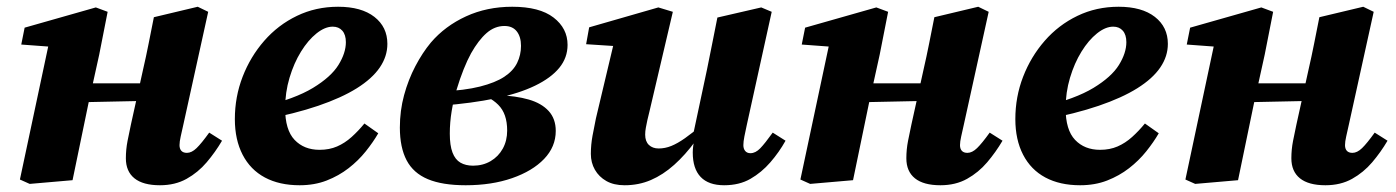

<svg xmlns="http://www.w3.org/2000/svg" viewBox="-20 -534 4137 569"><path d="M68 11 39 -2 129 -425 178 -392 43 -402 53 -452 264 -512 299 -499 274 -372 242 -227Q230 -170 218.5 -113.5Q207 -57 195 0ZM173 -230V-287H457V-236ZM454 15Q404 15 378.5 -5.5Q353 -26 353 -65Q353 -91 358 -116.5Q363 -142 368 -165L404 -328Q413 -367 420.5 -405Q428 -443 436 -483L566 -514L597 -499L523 -163Q519 -145 515.5 -129.5Q512 -114 512 -104Q512 -93 517.5 -87Q523 -81 534 -81Q548 -81 562.5 -95Q577 -109 600 -141L638 -117Q618 -83 592.5 -53Q567 -23 533 -4Q499 15 454 15Z M868 15Q808 15 765 -8Q722 -31 699 -75.5Q676 -120 676 -181Q676 -247 699 -306.5Q722 -366 763 -413Q804 -460 860 -487Q916 -514 982 -514Q1051 -514 1089.5 -484Q1128 -454 1128 -404Q1128 -367 1105.5 -334Q1083 -301 1037.5 -272.5Q992 -244 923 -220.5Q854 -197 760 -179L758 -218Q854 -241 907.5 -273.5Q961 -306 983 -341.5Q1005 -377 1005 -409Q1005 -431 994.5 -443Q984 -455 966 -455Q943 -455 918 -435Q893 -415 872 -381Q851 -347 838 -303.5Q825 -260 825 -213Q825 -149 853 -119.5Q881 -90 927 -90Q956 -90 979 -100Q1002 -110 1022 -128Q1042 -146 1060 -168L1101 -139Q1086 -113 1064 -85.5Q1042 -58 1013 -35.5Q984 -13 948 1Q912 15 868 15Z M1360 15Q1291 15 1248 -3Q1205 -21 1185 -59Q1165 -97 1165 -156Q1165 -206 1177.5 -252Q1190 -298 1211 -338Q1232 -378 1257 -408Q1299 -457 1361 -485.5Q1423 -514 1498 -514Q1579 -514 1620.5 -482Q1662 -450 1662 -401Q1662 -363 1637.5 -333Q1613 -303 1565.5 -280Q1518 -257 1448.5 -242.5Q1379 -228 1289 -221V-263Q1357 -266 1402.5 -277.5Q1448 -289 1474.5 -306.5Q1501 -324 1512.5 -347.5Q1524 -371 1524 -398Q1524 -425 1511.5 -441Q1499 -457 1475 -457Q1446 -457 1422 -436Q1398 -415 1376 -376Q1365 -356 1354 -328.5Q1343 -301 1333.5 -269.5Q1324 -238 1318.5 -204.5Q1313 -171 1313 -138Q1313 -103 1321 -82Q1329 -61 1344.5 -52Q1360 -43 1382 -43Q1411 -43 1434 -56.5Q1457 -70 1470 -93.5Q1483 -117 1483 -147Q1483 -172 1476.5 -191Q1470 -210 1456.5 -223.5Q1443 -237 1425 -246L1454 -269L1455 -252Q1509 -250 1547 -239Q1585 -228 1606 -205Q1627 -182 1627 -146Q1627 -99 1592.5 -63Q1558 -27 1497.5 -6Q1437 15 1360 15Z M1831 15Q1799 15 1777 2.5Q1755 -10 1743 -31Q1731 -52 1731 -78Q1731 -105 1736 -132Q1741 -159 1746 -183L1804 -427L1840 -395L1717 -403L1726 -453L1931 -512L1974 -499L1905 -205Q1901 -190 1898.5 -178Q1896 -166 1894 -155.5Q1892 -145 1892 -135Q1892 -115 1903 -104.5Q1914 -94 1932 -94Q1951 -94 1969.5 -101.5Q1988 -109 2010 -124.5Q2032 -140 2059 -163L2068 -116H2041Q2011 -75 1978 -45.5Q1945 -16 1909 -0.5Q1873 15 1831 15ZM2126 15Q2080 15 2056.5 -9.5Q2033 -34 2033 -82Q2033 -92 2034.5 -102.5Q2036 -113 2039 -125H2032L2075 -327Q2083 -366 2090.5 -404Q2098 -442 2106 -482L2236 -512L2267 -499L2193 -163Q2189 -145 2186 -129.5Q2183 -114 2183 -104Q2183 -93 2188.5 -86.5Q2194 -80 2204 -80Q2219 -80 2233 -94.5Q2247 -109 2270 -141L2308 -117Q2289 -83 2263 -53Q2237 -23 2204 -4Q2171 15 2126 15Z M2381 11 2352 -2 2442 -425 2491 -392 2356 -402 2366 -452 2577 -512 2612 -499 2587 -372 2555 -227Q2543 -170 2531.5 -113.5Q2520 -57 2508 0ZM2486 -230V-287H2770V-236ZM2767 15Q2717 15 2691.5 -5.5Q2666 -26 2666 -65Q2666 -91 2671 -116.5Q2676 -142 2681 -165L2717 -328Q2726 -367 2733.5 -405Q2741 -443 2749 -483L2879 -514L2910 -499L2836 -163Q2832 -145 2828.5 -129.5Q2825 -114 2825 -104Q2825 -93 2830.5 -87Q2836 -81 2847 -81Q2861 -81 2875.5 -95Q2890 -109 2913 -141L2951 -117Q2931 -83 2905.5 -53Q2880 -23 2846 -4Q2812 15 2767 15Z M3181 15Q3121 15 3078 -8Q3035 -31 3012 -75.5Q2989 -120 2989 -181Q2989 -247 3012 -306.5Q3035 -366 3076 -413Q3117 -460 3173 -487Q3229 -514 3295 -514Q3364 -514 3402.5 -484Q3441 -454 3441 -404Q3441 -367 3418.5 -334Q3396 -301 3350.5 -272.5Q3305 -244 3236 -220.5Q3167 -197 3073 -179L3071 -218Q3167 -241 3220.5 -273.5Q3274 -306 3296 -341.5Q3318 -377 3318 -409Q3318 -431 3307.5 -443Q3297 -455 3279 -455Q3256 -455 3231 -435Q3206 -415 3185 -381Q3164 -347 3151 -303.5Q3138 -260 3138 -213Q3138 -149 3166 -119.5Q3194 -90 3240 -90Q3269 -90 3292 -100Q3315 -110 3335 -128Q3355 -146 3373 -168L3414 -139Q3399 -113 3377 -85.5Q3355 -58 3326 -35.5Q3297 -13 3261 1Q3225 15 3181 15Z M3522 11 3493 -2 3583 -425 3632 -392 3497 -402 3507 -452 3718 -512 3753 -499 3728 -372 3696 -227Q3684 -170 3672.5 -113.5Q3661 -57 3649 0ZM3627 -230V-287H3911V-236ZM3908 15Q3858 15 3832.5 -5.5Q3807 -26 3807 -65Q3807 -91 3812 -116.5Q3817 -142 3822 -165L3858 -328Q3867 -367 3874.5 -405Q3882 -443 3890 -483L4020 -514L4051 -499L3977 -163Q3973 -145 3969.5 -129.5Q3966 -114 3966 -104Q3966 -93 3971.5 -87Q3977 -81 3988 -81Q4002 -81 4016.5 -95Q4031 -109 4054 -141L4092 -117Q4072 -83 4046.5 -53Q4021 -23 3987 -4Q3953 15 3908 15Z"/></svg>

Font: Source Serif 4
Style: Bold Italic
Weight: 700
Italic angle: -12°
Designer: Frank Grießhammer
Foundry: Adobe Systems Incorporated
Version: Version 4.004;hotconv 1.0.116;makeotfexe 2.5.65601